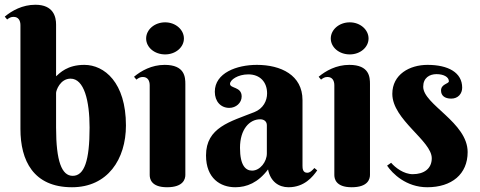

<svg xmlns="http://www.w3.org/2000/svg" viewBox="-41 -780 2018 808"><path d="M336 -243C336 -104 314 -40 265 -40C219 -40 195 -101 195 -243V-389C195 -399 212 -449 256 -449C313 -449 336 -356 336 -243ZM45 -237C45 -105 99 8 262 8C412 8 489 -110 489 -252C489 -433 398 -507 314 -507C242 -507 211 -473 195 -459V-677C195 -709 184 -760 108 -760C53 -760 9 -735 -21 -710L-11 -698C-2 -705 5 -709 16 -709C37 -709 45 -693 45 -674Z M739 -426C739 -455 737 -507 652 -507C597 -507 553 -482 523 -457L533 -445C542 -452 549 -456 560 -456C581 -456 589 -440 589 -421V-44C589 -30 593 8 662 8C731 8 739 -27 739 -44ZM574 -618C574 -581 609 -551 654 -551C698 -551 733 -581 733 -618C733 -655 698 -686 654 -686C609 -686 574 -655 574 -618Z M1082 -134C1082 -100 1054 -62 1020 -62C993 -62 969 -83 969 -158C969 -236 1009 -278 1054 -278C1070 -278 1082 -269 1082 -253ZM1004 -467C1053 -467 1083 -435 1083 -387C1083 -356 1067 -323 1029 -308C928 -268 826 -244 826 -126C826 -29 887 8 949 8C997 8 1045 -11 1087 -67C1097 -16 1132 8 1173 8C1240 8 1275 -36 1294 -63L1282 -73C1274 -64 1264 -53 1252 -53C1233 -53 1232 -71 1232 -83V-359C1232 -464 1141 -507 1040 -507C955 -507 863 -473 863 -394C863 -353 888 -326 924 -326C952 -326 976 -347 976 -374C976 -416 927 -407 927 -427C927 -444 960 -467 1004 -467Z M1516 -426C1516 -455 1514 -507 1429 -507C1374 -507 1330 -482 1300 -457L1310 -445C1319 -452 1326 -456 1337 -456C1358 -456 1366 -440 1366 -421V-44C1366 -30 1370 8 1439 8C1508 8 1516 -27 1516 -44ZM1351 -618C1351 -581 1386 -551 1431 -551C1475 -551 1510 -581 1510 -618C1510 -655 1475 -686 1431 -686C1386 -686 1351 -655 1351 -618Z M1796 -468C1826 -468 1848 -456 1848 -438C1848 -427 1815 -427 1815 -399C1815 -378 1830 -365 1858 -365C1887 -365 1904 -386 1904 -411C1904 -475 1845 -507 1758 -507C1683 -507 1610 -467 1610 -385C1610 -276 1776 -188 1776 -114C1776 -70 1743 -47 1696 -47C1658 -47 1622 -75 1605 -95L1588 -83C1610 -50 1668 8 1757 8C1860 8 1927 -47 1927 -140C1927 -265 1740 -340 1740 -415C1740 -452 1766 -468 1796 -468Z"/></svg>

Font: Berkshire Swash
Style: Regular
Weight: 700
Designer: Astigmatic (AOETI)
Foundry: Astigmatic (AOETI)
Version: Version 1.000